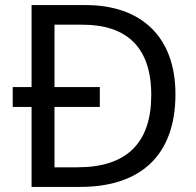

<svg xmlns="http://www.w3.org/2000/svg" viewBox="-20 -734 770 754"><path d="M317 -714H104V-392H30V-314H104V0H295C531 0 669 -123 669 -364C669 -593 531 -714 317 -714ZM304 -637C475 -637 574 -551 574 -361C574 -173 478 -77 284 -77H194V-314H372V-392H194V-637Z"/></svg>

Font: Noto Sans Brahmi
Style: Regular
Weight: 400
Designer: Monotype Design Team
Foundry: Monotype Imaging Inc.
Version: Version 2.004